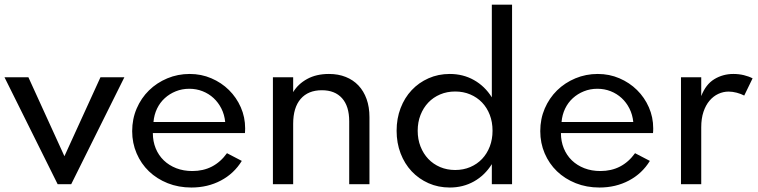

<svg xmlns="http://www.w3.org/2000/svg" viewBox="-26 -802 3299 836"><path d="M225 0 -6.4 -465.5H97.7L254.5 -121.8L411.4 -465.5H515.5L284.1 0Z M807.3 14.5Q751.4 14.5 704.1 -4.3Q656.8 -23.2 622.5 -56.1Q588.2 -89.1 568.9 -134.1Q549.5 -179.1 549.5 -230.9Q549.5 -284.1 569.1 -329.5Q588.6 -375 622.7 -408.4Q656.8 -441.8 702.5 -460.9Q748.2 -480 800 -480Q850.5 -480 894.3 -461.1Q938.2 -442.3 970.9 -410Q1003.6 -377.7 1022.5 -334.8Q1041.4 -291.8 1041.4 -243.2Q1041.4 -236.8 1041.1 -232.3Q1040.9 -227.7 1040.5 -222.7H639.5Q639.5 -186.4 652 -155.9Q664.5 -125.5 687.3 -103.6Q710 -81.8 741.6 -69.5Q773.2 -57.3 811.4 -57.3Q859.1 -57.3 896.8 -76.8Q934.5 -96.4 962.3 -135L1026.8 -101.4Q993.2 -46.4 935.7 -15.9Q878.2 14.5 807.3 14.5ZM954.5 -270.9Q951.4 -302.7 938 -329.3Q924.5 -355.9 903.9 -375Q883.2 -394.1 856.1 -404.8Q829.1 -415.5 798.2 -415.5Q766.8 -415.5 739.5 -404.5Q712.3 -393.6 691.4 -374.5Q670.5 -355.5 657.7 -328.9Q645 -302.3 642.3 -270.9Z M1162.3 0V-465.5H1250.5V-400.9Q1271.8 -436.4 1311.6 -458.2Q1351.4 -480 1406.4 -480Q1446.8 -480 1479.3 -467Q1511.8 -454.1 1534.8 -429.8Q1557.7 -405.5 1570.2 -370.7Q1582.7 -335.9 1582.7 -291.8V0H1494.5V-274.1Q1494.5 -339.5 1463.4 -374.3Q1432.3 -409.1 1375.5 -409.1Q1315.9 -409.1 1283.2 -371.4Q1250.5 -333.6 1250.5 -263.2V0Z M1700.9 -232.7Q1700.9 -285.9 1718.2 -331.1Q1735.5 -376.4 1766.4 -409.3Q1797.3 -442.3 1839.8 -461.1Q1882.3 -480 1932.3 -480Q1990.5 -480 2037.7 -453.4Q2085 -426.8 2115.5 -378.2V-781.8H2203.6V0H2115.5V-87.3Q2085 -38.6 2037.7 -12Q1990.5 14.5 1932.3 14.5Q1882.3 14.5 1839.8 -4.3Q1797.3 -23.2 1766.4 -56.1Q1735.5 -89.1 1718.2 -134.3Q1700.9 -179.5 1700.9 -232.7ZM1792.7 -232.7Q1792.7 -195.5 1805 -164.1Q1817.3 -132.7 1838.9 -110Q1860.5 -87.3 1890.5 -74.5Q1920.5 -61.8 1955.9 -61.8Q1991.4 -61.8 2021.4 -74.5Q2051.4 -87.3 2073 -110Q2094.5 -132.7 2106.6 -164.1Q2118.6 -195.5 2118.6 -232.7Q2118.6 -270.5 2106.6 -301.8Q2094.5 -333.2 2073 -355.7Q2051.4 -378.2 2021.4 -390.9Q1991.4 -403.6 1955.9 -403.6Q1920.5 -403.6 1890.5 -390.9Q1860.5 -378.2 1838.9 -355.5Q1817.3 -332.7 1805 -301.4Q1792.7 -270 1792.7 -232.7Z M2584.1 14.5Q2528.2 14.5 2480.9 -4.3Q2433.6 -23.2 2399.3 -56.1Q2365 -89.1 2345.7 -134.1Q2326.4 -179.1 2326.4 -230.9Q2326.4 -284.1 2345.9 -329.5Q2365.5 -375 2399.5 -408.4Q2433.6 -441.8 2479.3 -460.9Q2525 -480 2576.8 -480Q2627.3 -480 2671.1 -461.1Q2715 -442.3 2747.7 -410Q2780.5 -377.7 2799.3 -334.8Q2818.2 -291.8 2818.2 -243.2Q2818.2 -236.8 2818 -232.3Q2817.7 -227.7 2817.3 -222.7H2416.4Q2416.4 -186.4 2428.9 -155.9Q2441.4 -125.5 2464.1 -103.6Q2486.8 -81.8 2518.4 -69.5Q2550 -57.3 2588.2 -57.3Q2635.9 -57.3 2673.6 -76.8Q2711.4 -96.4 2739.1 -135L2803.6 -101.4Q2770 -46.4 2712.5 -15.9Q2655 14.5 2584.1 14.5ZM2731.4 -270.9Q2728.2 -302.7 2714.8 -329.3Q2701.4 -355.9 2680.7 -375Q2660 -394.1 2633 -404.8Q2605.9 -415.5 2575 -415.5Q2543.6 -415.5 2516.4 -404.5Q2489.1 -393.6 2468.2 -374.5Q2447.3 -355.5 2434.5 -328.9Q2421.8 -302.3 2419.1 -270.9Z M2939.1 0V-465.5H3027.3V-383.6Q3046.8 -434.5 3084.3 -457.3Q3121.8 -480 3167.3 -480Q3190.9 -480 3212.7 -474.8Q3234.5 -469.5 3250.9 -460.9L3214.5 -385.9Q3200 -393.6 3181.6 -398.4Q3163.2 -403.2 3146.4 -403.2Q3123.2 -403.2 3101.6 -393.2Q3080 -383.2 3063.4 -363.6Q3046.8 -344.1 3037 -315Q3027.3 -285.9 3027.3 -247.7V0Z"/></svg>

Font: Spartan Med
Style: Regular
Weight: 500
Designer: Matt Bailey, Mirko Velimirovic
Foundry: Matt Bailey
Version: Version 1.005